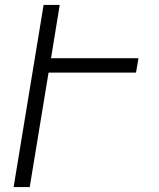

<svg xmlns="http://www.w3.org/2000/svg" viewBox="-20 -755 640 775"><path d="M35 0 156 -735H221L186 -520H539L529 -462H176L100 0Z"/></svg>

Font: Iosevka Light Extended Oblique
Style: Regular
Weight: 300
Width: 7
Italic angle: -9°
Monospace: yes
Designer: Belleve Invis
Foundry: Belleve Invis
Version: Version 32.5.0; ttfautohint (v1.8.4)